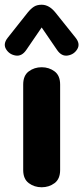

<svg xmlns="http://www.w3.org/2000/svg" viewBox="-41 -785 352 811"><path d="M135 6Q104 6 80.5 -11.5Q57 -29 57 -67V-428Q57 -466 80.5 -483.5Q104 -501 135 -501Q166 -501 189.5 -483.5Q213 -466 213 -428V-67Q213 -29 189.5 -11.5Q166 6 135 6ZM70 -574Q51 -546 24.5 -550.5Q-2 -555 -15.5 -577.5Q-29 -600 -8 -626L76 -732Q89 -748 102 -756.5Q115 -765 135 -765Q167 -765 194 -731L278 -626Q299 -600 285.5 -577.5Q272 -555 245.5 -550.5Q219 -546 200 -574L135 -669Z"/></svg>

Font: Nunito VF Beta Light
Style: Regular
Weight: 300
Designer: Vernon Adams
Foundry: newtypography
Version: Version 3.001